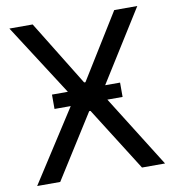

<svg xmlns="http://www.w3.org/2000/svg" viewBox="-80 -778 772 849"><g transform="rotate(-10 306.0 -353.5)"><path d="M302.7 -415H308.6L489.3 -707H592.8L392.1 -386.7H459V-322.3H390.6L592.8 0H489.3L308.6 -286.1H302.7L122.1 0H18.6L226.1 -322.3H153.3V-386.7H224.6L18.6 -707H123Z"/></g></svg>

Font: Pretendard GOV
Style: Regular
Weight: 400
Designer: Base glyphs from Inter by Rasmus Andersson; Hangeul glyphs from Noto Sans CJK(Source Han Sans) by Jang Soo-young and Kan
Foundry: Kil Hyung-jin
Version: Version 1.309